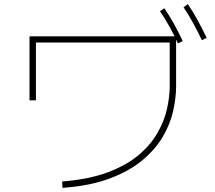

<svg xmlns="http://www.w3.org/2000/svg" viewBox="-20 -868 1040 930"><path d="M283 42 281 11Q409 1 499.5 -32.5Q590 -66 649 -115Q708 -164 741.5 -222Q775 -280 788.5 -339Q802 -398 802 -451V-662H154V-382H123V-692H833V-451Q833 -395 819 -331.5Q805 -268 769 -206.5Q733 -145 670.5 -92.5Q608 -40 513 -4Q418 32 283 42ZM842 -658Q823 -699 801.5 -738Q780 -777 755 -814L776 -828Q802 -790 824 -750Q846 -710 865 -669ZM958 -673Q938 -715 916 -755.5Q894 -796 869 -833L890 -848Q917 -808 939 -767Q961 -726 981 -685Z"/></svg>

Font: Murecho Thin ExtraLight
Style: Regular
Weight: 250
Version: Version 1.010